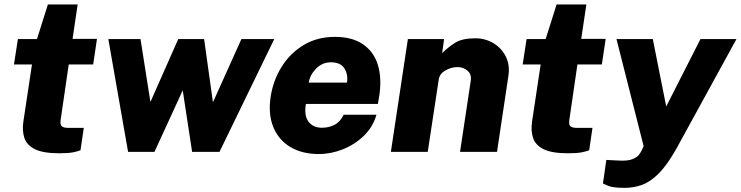

<svg xmlns="http://www.w3.org/2000/svg" viewBox="-20 -696 3396 880"><path d="M251.5 6.5Q177.5 6.5 140 -12.2Q102.5 -31 91.8 -63.8Q81 -96.5 87 -138L126.5 -400.5H44L62 -517H149.5L199.5 -675.5H336L312.5 -518H424.5L407 -400.5H295L258 -146.5Q254.5 -123.5 263.8 -116.8Q273 -110 290.5 -110H364L349 -7.5Q338 -2.5 315.8 2Q293.5 6.5 251.5 6.5Z M567 0 476.5 -517H624L669 -231H670.5L797 -517H915.5L955.5 -230.5H957.5L1086.5 -517H1237L986 0H860.5L817.5 -282L688 0Z M1441.5 10Q1364 10 1310.2 -22.5Q1256.5 -55 1232.5 -114Q1208.5 -173 1220.5 -252.5Q1232 -328 1271.2 -390.5Q1310.5 -453 1372.5 -490Q1434.5 -527 1514.5 -527Q1595 -527 1644.2 -492.8Q1693.5 -458.5 1711.8 -398.8Q1730 -339 1719 -262L1712 -219.5H1382Q1373 -166.5 1394 -138.5Q1415 -110.5 1455.5 -110.5Q1487 -110.5 1513 -123.8Q1539 -137 1555 -170H1705.5Q1689 -113.5 1647.2 -73.2Q1605.5 -33 1551 -11.5Q1496.5 10 1441.5 10ZM1395 -317.5H1570.5Q1576 -355.5 1558.2 -383Q1540.5 -410.5 1496.5 -410.5Q1457.5 -410.5 1429.2 -382Q1401 -353.5 1395 -317.5Z M1771.5 0 1849.5 -517H2015.5L2006.5 -452.5Q2033.5 -479.5 2066 -500Q2098.5 -520.5 2158.5 -520.5Q2204 -520.5 2241.2 -498.2Q2278.5 -476 2298.2 -437Q2318 -398 2310 -347L2258 0H2088.5L2137.5 -325Q2142.5 -355 2123 -371.8Q2103.5 -388.5 2076.5 -388.5Q2048.5 -388.5 2021.2 -373Q1994 -357.5 1990.5 -329L1940.5 0Z M2583 6.5Q2509 6.5 2471.5 -12.2Q2434 -31 2423.2 -63.8Q2412.5 -96.5 2418.5 -138L2458 -400.5H2375.5L2393.5 -517H2481L2531 -675.5H2667.5L2644 -518H2756L2738.5 -400.5H2626.5L2589.5 -146.5Q2586 -123.5 2595.2 -116.8Q2604.5 -110 2622 -110H2695.5L2680.5 -7.5Q2669.5 -2.5 2647.2 2Q2625 6.5 2583 6.5Z M2843.5 165Q2788 165 2765.8 155Q2743.5 145 2743.5 145L2759 37L2808.5 39.5Q2855.5 43 2878.5 33.5Q2901.5 24 2910 11.5Q2918.5 -1 2921 -6.5L2930 -26L2805.5 -517H2972L3033.5 -208L3190.5 -517H3355.5L3079.5 -13.5Q3038 60 2999.8 98.5Q2961.5 137 2923.5 151Q2885.5 165 2843.5 165Z"/></svg>

Font: Public Sans ExtraBold
Style: Italic
Weight: 800
Italic angle: -8°
Designer: The Public Sans project authors (U.S. Web Design System). Libre Franklin designed by Pablo Impallari and Rodrigo Fuenzal
Version: Version 1.007; ttfautohint (v1.8.1) -l 8 -r 50 -G 200 -x 14 